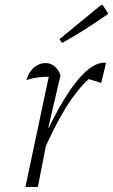

<svg xmlns="http://www.w3.org/2000/svg" viewBox="-20 -735 446 755"><path d="M80 0 177 -458 186 -433Q157 -434 132.5 -431Q108 -428 84 -420Q90 -441 101 -456Q112 -471 127.5 -479Q143 -487 159 -487Q178 -487 193.5 -475Q209 -463 218 -439L170 -233L174 -232L129 0ZM148 -133 137 -156Q186 -269 232 -344Q278 -419 319.5 -455.5Q361 -492 397 -488L378 -409L329 -424Q285 -385 240.5 -314Q196 -243 148 -133ZM224 -566 214 -581 377 -715H384L406 -681Q362 -650 317.5 -621.5Q273 -593 224 -566Z"/></svg>

Font: Piazzolla Thin Thin
Style: Italic
Weight: 250
Italic angle: -11.3°
Version: Version 2.005